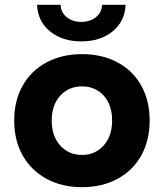

<svg xmlns="http://www.w3.org/2000/svg" viewBox="-20 -770 682 798"><path d="M39 -269Q39 -352 74.5 -414.5Q110 -477 174 -511Q238 -545 321 -545Q404 -545 468 -511Q532 -477 567 -414.5Q602 -352 602 -269Q602 -186 567 -123.5Q532 -61 468 -26.5Q404 8 321 8Q238 8 174 -26.5Q110 -61 74.5 -123.5Q39 -186 39 -269ZM446 -269Q446 -334 411 -372.5Q376 -411 321 -411Q266 -411 230.5 -372.5Q195 -334 195 -269Q195 -204 230.5 -165Q266 -126 321 -126Q375 -126 410.5 -165Q446 -204 446 -269ZM134 -750H232Q233 -718 257.5 -698.5Q282 -679 318 -679Q354 -679 378.5 -698.5Q403 -718 404 -750H502Q499 -681 448 -639.5Q397 -598 318 -598Q239 -598 188 -639.5Q137 -681 134 -750Z"/></svg>

Font: Chess Sans
Style: Bold
Weight: 700
Designer: Wolf Bōese
Foundry: Wolf Bōese
Version: Version 7.223